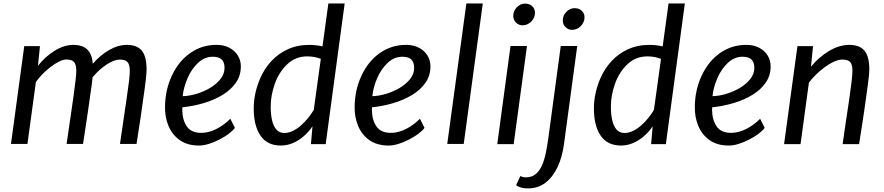

<svg xmlns="http://www.w3.org/2000/svg" viewBox="-20 -819 5022 1091"><path d="M135.9 -1.3H42.4L117.8 -557H207.1L195.7 -445.1Q236.9 -497.6 290.7 -530.8Q344.6 -564 397.6 -564Q447.8 -564 475.2 -538.4Q502.5 -512.8 507.5 -457Q548.6 -504.8 599.6 -534.4Q650.6 -564 701.1 -564Q758.1 -564 785.5 -531.5Q812.9 -499 812.9 -423.6Q812.9 -404.1 807.9 -360.8Q802.9 -317.6 792.9 -250.3Q787.6 -209.2 779.1 -152.4Q770.7 -95.6 755.8 -1.3H661.9Q664.5 -20.2 668.2 -45.1Q671.9 -70 676.1 -98.7Q680.3 -127.3 684.6 -157Q688.9 -186.7 693.2 -215.5Q697.5 -244.2 701 -269.1Q709.2 -323.7 713.4 -359.8Q717.5 -395.9 717.5 -416.3Q717.5 -452.2 704.5 -466.4Q691.6 -480.5 660.9 -480.5Q628.5 -480.5 585.3 -452Q542.1 -423.5 506.1 -379.8Q504.3 -361.2 500.8 -333.5Q497.4 -305.8 491.5 -269.6Q488.8 -248.9 485.7 -228.1Q482.7 -207.2 479.4 -184Q476.1 -160.9 471.9 -133.8Q467.7 -106.7 462.9 -74Q458.1 -41.4 451.8 -1.3H358.6Q360.4 -13.8 364 -39.1Q367.6 -64.4 372.8 -99.9Q377.9 -135.5 384.3 -178.7Q390.7 -221.9 397.4 -269.7Q404.8 -324.9 409.2 -361.7Q413.6 -398.6 413.6 -416.3Q413.6 -452.5 400.6 -466.7Q387.7 -480.9 357.3 -480.9Q339.1 -480.9 314.9 -468.8Q290.7 -456.6 265.6 -437.1Q240.5 -417.7 219 -395.3Q197.4 -372.9 183.9 -352.8Z M1111 8Q1044.7 8 1000.7 -23.1Q957.3 -54.7 937 -104.6Q916.6 -154.6 917.7 -212.9Q918.6 -309.1 957.7 -391.5Q995.5 -471.6 1061.2 -517.8Q1126.9 -564 1210.1 -564Q1252.2 -564 1283.2 -547.7Q1314.2 -531.5 1331.4 -503.8Q1348.5 -476.1 1348.5 -441.4Q1348.5 -389.4 1320.2 -348.9Q1292 -308.4 1244.1 -279.4Q1196.2 -250.4 1137 -233Q1077.8 -215.6 1016.2 -209.2Q1016 -206.1 1015.9 -202Q1015.8 -197.9 1015.8 -193.2Q1016.4 -138.2 1041.3 -101.1Q1066.2 -64.1 1123.7 -64.1Q1150.3 -64.1 1178.5 -73.4Q1206.7 -82.6 1234.7 -100.5Q1262.8 -118.4 1288.7 -144.2L1314.7 -92.5Q1303.4 -76.7 1280.1 -59.1Q1256.8 -41.6 1227.2 -26.3Q1197.6 -11 1167.2 -1.5Q1136.9 8 1111 8ZM1018.2 -272.5Q1056.4 -273.5 1097.7 -286.1Q1139.1 -298.6 1175.1 -320.3Q1211.2 -342 1233.5 -370.8Q1255.9 -399.6 1255.9 -433.4Q1255.9 -466.5 1238.8 -481.6Q1221.8 -496.6 1189.4 -496.6Q1166.3 -496.6 1145.5 -488.2Q1124.8 -479.7 1106.1 -462.5Q1068.6 -427.7 1045.9 -375.2Q1023.1 -322.8 1018.2 -272.5Z M1575.5 8Q1498.5 8 1460.1 -48.4Q1421.7 -104.7 1421.7 -202.7Q1421.7 -285.8 1457 -370.5Q1480.5 -426.2 1520.2 -469.9Q1559.9 -513.6 1614.8 -538.8Q1669.7 -564 1738.4 -564Q1754.8 -564 1773.3 -562Q1791.8 -560.1 1812.5 -555.5L1845.9 -799.3H1938.5L1830.6 0H1746.8L1755.6 -101.1Q1735.1 -70.8 1707.1 -46.1Q1679 -21.4 1645.6 -6.7Q1612.1 8 1575.5 8ZM1595 -63.4Q1619.8 -63.4 1643.9 -75Q1667.9 -86.6 1690.1 -106.1Q1712.2 -125.6 1730.8 -148.6Q1749.4 -171.6 1762.8 -194.4L1803 -484.6Q1767.4 -498.6 1725.4 -498.6Q1659.4 -498.6 1612.8 -454.4Q1565.7 -410 1541.9 -343.9Q1518.2 -277.8 1518.2 -213.5Q1518.2 -168.6 1526.1 -134.8Q1534.1 -101.1 1551 -82.2Q1567.9 -63.4 1595 -63.4Z M2188.5 8Q2122.2 8 2078.2 -23.1Q2034.8 -54.7 2014.5 -104.6Q1994.1 -154.6 1995.2 -212.9Q1996.1 -309.1 2035.2 -391.5Q2073 -471.6 2138.7 -517.8Q2204.4 -564 2287.6 -564Q2329.7 -564 2360.7 -547.7Q2391.7 -531.5 2408.9 -503.8Q2426 -476.1 2426 -441.4Q2426 -389.4 2397.7 -348.9Q2369.5 -308.4 2321.6 -279.4Q2273.7 -250.4 2214.5 -233Q2155.3 -215.6 2093.7 -209.2Q2093.5 -206.1 2093.4 -202Q2093.3 -197.9 2093.3 -193.2Q2093.9 -138.2 2118.8 -101.1Q2143.7 -64.1 2201.2 -64.1Q2227.8 -64.1 2256 -73.4Q2284.2 -82.6 2312.2 -100.5Q2340.3 -118.4 2366.2 -144.2L2392.2 -92.5Q2380.9 -76.7 2357.6 -59.1Q2334.3 -41.6 2304.7 -26.3Q2275.1 -11 2244.7 -1.5Q2214.4 8 2188.5 8ZM2095.7 -272.5Q2133.9 -273.5 2175.2 -286.1Q2216.6 -298.6 2252.6 -320.3Q2288.7 -342 2311 -370.8Q2333.4 -399.6 2333.4 -433.4Q2333.4 -466.5 2316.3 -481.6Q2299.3 -496.6 2266.9 -496.6Q2243.8 -496.6 2223 -488.2Q2202.3 -479.7 2183.6 -462.5Q2146.1 -427.7 2123.4 -375.2Q2100.6 -322.8 2095.7 -272.5Z M2615 -1.3H2521.4L2630.1 -799.3H2723.3Z M2898.8 0H2805.6L2880.9 -557.8H2974.5ZM2949.1 -675.2Q2927.8 -675.2 2912.1 -690.7Q2896.5 -706.1 2896.5 -728.8Q2896.5 -756.3 2916.5 -777.4Q2936.6 -798.5 2963.4 -798.5Q2988.3 -798.5 3004.1 -783.8Q3019.9 -769.2 3019.9 -746.6Q3019.9 -718 2998.7 -696.6Q2977.4 -675.2 2949.1 -675.2Z M2980.3 251.6Q2959.1 251.6 2941.7 246.9Q2924.3 242.2 2912.6 233.3L2936.9 181Q2941.5 184.2 2950.7 186.6Q2959.9 188.9 2966.8 188.9Q3000.5 188.9 3022.7 171.3Q3044.9 153.6 3058.8 122.9Q3072.6 92.2 3081 52.4Q3089.4 12.7 3095.4 -31.6L3166.4 -557.8H3260L3185 -1.7Q3175.1 72.6 3148.4 129.9Q3121.6 187.1 3079.4 219.3Q3037.2 251.6 2980.3 251.6ZM3230.6 -649.4Q3209.3 -649.4 3193.6 -664.9Q3178 -680.3 3178 -702.9Q3178 -730.5 3198 -751.6Q3218.1 -772.6 3244.9 -772.6Q3269.8 -772.6 3285.6 -758Q3301.4 -743.4 3301.4 -720.8Q3301.4 -692.2 3280.2 -670.8Q3258.9 -649.4 3230.6 -649.4Z M3508.5 8Q3431.5 8 3393.1 -48.4Q3354.7 -104.7 3354.7 -202.7Q3354.7 -285.8 3390 -370.5Q3413.5 -426.2 3453.2 -469.9Q3492.9 -513.6 3547.8 -538.8Q3602.7 -564 3671.4 -564Q3687.8 -564 3706.3 -562Q3724.8 -560.1 3745.5 -555.5L3778.9 -799.3H3871.5L3763.6 0H3679.8L3688.6 -101.1Q3668.1 -70.8 3640.1 -46.1Q3612 -21.4 3578.6 -6.7Q3545.1 8 3508.5 8ZM3528 -63.4Q3552.8 -63.4 3576.9 -75Q3600.9 -86.6 3623.1 -106.1Q3645.2 -125.6 3663.8 -148.6Q3682.4 -171.6 3695.8 -194.4L3736 -484.6Q3700.4 -498.6 3658.4 -498.6Q3592.4 -498.6 3545.8 -454.4Q3498.7 -410 3474.9 -343.9Q3451.2 -277.8 3451.2 -213.5Q3451.2 -168.6 3459.1 -134.8Q3467.1 -101.1 3484 -82.2Q3500.9 -63.4 3528 -63.4Z M4121.5 8Q4055.2 8 4011.2 -23.1Q3967.8 -54.7 3947.5 -104.6Q3927.1 -154.6 3928.2 -212.9Q3929.1 -309.1 3968.2 -391.5Q4006 -471.6 4071.7 -517.8Q4137.4 -564 4220.6 -564Q4262.7 -564 4293.7 -547.7Q4324.7 -531.5 4341.9 -503.8Q4359 -476.1 4359 -441.4Q4359 -389.4 4330.7 -348.9Q4302.5 -308.4 4254.6 -279.4Q4206.7 -250.4 4147.5 -233Q4088.3 -215.6 4026.7 -209.2Q4026.5 -206.1 4026.4 -202Q4026.3 -197.9 4026.3 -193.2Q4026.9 -138.2 4051.8 -101.1Q4076.7 -64.1 4134.2 -64.1Q4160.8 -64.1 4189 -73.4Q4217.2 -82.6 4245.2 -100.5Q4273.3 -118.4 4299.2 -144.2L4325.2 -92.5Q4313.9 -76.7 4290.6 -59.1Q4267.3 -41.6 4237.7 -26.3Q4208.1 -11 4177.7 -1.5Q4147.4 8 4121.5 8ZM4028.7 -272.5Q4066.9 -273.5 4108.2 -286.1Q4149.6 -298.6 4185.6 -320.3Q4221.7 -342 4244 -370.8Q4266.4 -399.6 4266.4 -433.4Q4266.4 -466.5 4249.3 -481.6Q4232.3 -496.6 4199.9 -496.6Q4176.8 -496.6 4156 -488.2Q4135.3 -479.7 4116.6 -462.5Q4079.1 -427.7 4056.4 -375.2Q4033.6 -322.8 4028.7 -272.5Z M4528.9 0H4435.3L4511.3 -557H4599.9L4588.2 -439.9Q4633.1 -494.7 4691 -529.4Q4748.9 -564 4806.7 -564Q4864.5 -564 4892.1 -531Q4919.7 -498 4919.7 -424.5Q4919.7 -411.1 4917.4 -387.6Q4915 -364.1 4910.4 -329.9Q4905.8 -295.8 4899.3 -250.3Q4897.8 -239 4895.8 -224.8Q4893.8 -210.5 4890.9 -190.9Q4888 -171.4 4884 -144.6Q4880 -117.9 4874.5 -82.3Q4869 -46.7 4861.6 0H4768.1Q4770.4 -16 4774.8 -47.4Q4779.2 -78.8 4786.6 -128.7Q4794 -178.7 4804.9 -250.3Q4814.3 -315.5 4819 -354.7Q4823.7 -393.9 4823.7 -416.3Q4823.7 -452.8 4810.8 -466.7Q4797.9 -480.5 4766.4 -480.5Q4744.4 -480.5 4717.8 -468.3Q4691.3 -456 4664.7 -436.1Q4638 -416.2 4614.9 -393.2Q4591.8 -370.3 4576.4 -349.1Z"/></svg>

Font: Merriweather Sans Variable Regular
Style: Italic
Weight: 300
Italic angle: -8°
Designer: Eben Sorkin
Foundry: Eben Sorkin
Version: Version 2.001